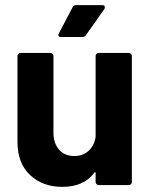

<svg xmlns="http://www.w3.org/2000/svg" viewBox="-20 -720 587 747"><path d="M352 -502Q352 -507 355.5 -510.5Q359 -514 364 -514H481Q486 -514 489.5 -510.5Q493 -507 493 -502V-12Q493 -7 489.5 -3.5Q486 0 481 0H364Q359 0 355.5 -3.5Q352 -7 352 -12V-46Q352 -49 351 -49.5Q350 -50 349 -50Q348 -50 346 -47Q306 7 222 7Q146 7 97 -39Q48 -85 48 -168V-502Q48 -507 51.5 -510.5Q55 -514 60 -514H176Q181 -514 184.5 -510.5Q188 -507 188 -502V-203Q188 -163 209.5 -138Q231 -113 269 -113Q303 -113 325 -133.5Q347 -154 352 -187ZM217 -576Q210 -576 208.5 -579Q207 -582 207 -584Q207 -586 209 -590L262 -691Q266 -700 277 -700H378Q385 -700 386.5 -697Q388 -694 388 -692Q388 -689 386 -685L315 -584Q310 -576 301 -576Z"/></svg>

Font: LinhAnh
Style: Bold
Weight: 700
Designer: Jeremy Tribby
Foundry: Tribby Type
Version: Version 1.408